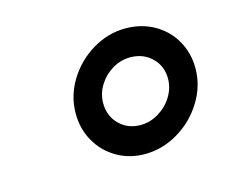

<svg xmlns="http://www.w3.org/2000/svg" viewBox="-54 -780 528 434"><g transform="rotate(-15 209.5 -563.0)"><path d="M110 -548.5Q110 -589.5 132.2 -625.8Q154.5 -662 191 -683.8Q227.5 -705.5 268 -705.5Q305 -705.5 334.8 -688.8Q364.5 -672 381.2 -642.8Q398 -613.5 398 -578Q398 -536.5 375.5 -500Q353 -463.5 316 -441.5Q279 -419.5 238 -419.5Q202 -419.5 172.8 -436.5Q143.5 -453.5 126.8 -482.8Q110 -512 110 -548.5ZM332 -571Q332 -600.5 312 -620Q292 -639.5 261.5 -639.5Q239.5 -639.5 219.8 -627.8Q200 -616 188 -596.5Q176 -577 176 -555Q176 -525 195.8 -505.2Q215.5 -485.5 245.5 -485.5Q267.5 -485.5 287.5 -497.5Q307.5 -509.5 319.8 -529.2Q332 -549 332 -571Z"/></g></svg>

Font: HK Grotesk Medium
Style: Italic
Weight: 500
Italic angle: -8°
Designer: Alfredo Marco Pradil
Foundry: Hanken Design Co.
Version: Version 3.004